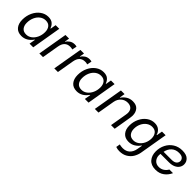

<svg xmlns="http://www.w3.org/2000/svg" viewBox="247 -1772 3211 3211"><g transform="rotate(45 1852.5 -167.0)"><path d="M78 -198Q78 -292 115 -370.5Q152 -449 215.5 -495Q279 -541 355 -541Q425 -541 462.5 -507.5Q500 -474 513 -429H521L538 -527H624L535 0H448L467 -108H460Q379 7 259 7Q171 7 124.5 -49Q78 -105 78 -198ZM496 -321Q496 -386 463.5 -426.5Q431 -467 367 -467Q311 -467 265.5 -433.5Q220 -400 194 -342Q168 -284 168 -213Q168 -148 200.5 -107.5Q233 -67 298 -67Q353 -67 398 -101Q443 -135 469.5 -193Q496 -251 496 -321Z M770 -527H856L841 -443H847Q867 -478 904.5 -502.5Q942 -527 993 -527Q1018 -527 1039 -520L1022 -436Q1007 -441 996 -443Q985 -445 967 -445Q841 -445 817 -298L766 0H680Z M1123 -527H1209L1194 -443H1200Q1220 -478 1257.5 -502.5Q1295 -527 1346 -527Q1371 -527 1392 -520L1375 -436Q1360 -441 1349 -443Q1338 -445 1320 -445Q1194 -445 1170 -298L1119 0H1033Z M1386 -198Q1386 -292 1423 -370.5Q1460 -449 1523.5 -495Q1587 -541 1663 -541Q1733 -541 1770.5 -507.5Q1808 -474 1821 -429H1829L1846 -527H1932L1843 0H1756L1775 -108H1768Q1687 7 1567 7Q1479 7 1432.5 -49Q1386 -105 1386 -198ZM1804 -321Q1804 -386 1771.5 -426.5Q1739 -467 1675 -467Q1619 -467 1573.5 -433.5Q1528 -400 1502 -342Q1476 -284 1476 -213Q1476 -148 1508.5 -107.5Q1541 -67 1606 -67Q1661 -67 1706 -101Q1751 -135 1777.5 -193Q1804 -251 1804 -321Z M2082 -527H2168L2152 -432H2159Q2188 -478 2238 -509.5Q2288 -541 2353 -541Q2438 -541 2478.5 -492.5Q2519 -444 2519 -369Q2519 -345 2514 -315L2461 0H2375L2427 -304Q2431 -332 2431 -343Q2431 -402 2398 -433Q2365 -464 2308 -464Q2240 -464 2191.5 -420Q2143 -376 2130 -304L2078 0H1992Z M2695 196 2707 124Q2719 128 2740 131.5Q2761 135 2783 135Q2862 135 2908.5 91Q2955 47 2968 -26L2985 -121H2977Q2947 -74 2895.5 -41.5Q2844 -9 2777 -9Q2692 -9 2644 -64Q2596 -119 2596 -211Q2596 -301 2632.5 -377.5Q2669 -454 2731.5 -498.5Q2794 -543 2868 -543Q2936 -543 2977 -507.5Q3018 -472 3028 -425H3036L3054 -526H3140L3055 -26Q3045 30 3013.5 84Q2982 138 2923 174.5Q2864 211 2779 211Q2734 211 2695 196ZM3013 -324Q3013 -387 2980.5 -427.5Q2948 -468 2884 -468Q2830 -468 2785 -435.5Q2740 -403 2714 -348.5Q2688 -294 2688 -229Q2688 -165 2720.5 -124Q2753 -83 2818 -83Q2871 -83 2916 -116Q2961 -149 2987 -204.5Q3013 -260 3013 -324Z M3214 -219Q3214 -308 3252 -382.5Q3290 -457 3359.5 -501Q3429 -545 3520 -545Q3615 -545 3660 -503Q3705 -461 3705 -401Q3705 -359 3682 -323.5Q3659 -288 3612.5 -266.5Q3566 -245 3499 -245H3300L3299 -238Q3297 -220 3297 -212Q3297 -152 3333.5 -110.5Q3370 -69 3434 -69Q3484 -69 3525 -95Q3566 -121 3590 -165H3676Q3643 -91 3580 -44Q3517 3 3426 3Q3322 3 3268 -59Q3214 -121 3214 -219ZM3500 -306Q3563 -306 3592 -332Q3621 -358 3621 -395Q3621 -428 3595 -452.5Q3569 -477 3509 -477Q3430 -477 3379 -431Q3328 -385 3312 -306Z"/></g></svg>

Font: Be Vietnam
Style: Italic
Weight: 400
Italic angle: -9.33299°
Designer: Gabriel Lam
Foundry: TypeRant
Version: Version 3.000